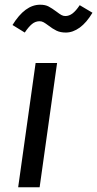

<svg xmlns="http://www.w3.org/2000/svg" viewBox="-20 -794 412 814"><path d="M148 0H57L131 -527H222ZM185 -686Q173 -695 165 -699.5Q157 -704 148 -704Q130 -704 115.5 -692Q101 -680 85 -656L33 -688Q86 -774 150 -774Q172 -774 186 -766.5Q200 -759 219 -745Q232 -735 240 -730.5Q248 -726 257 -726Q273 -726 287.5 -737Q302 -748 318 -772L372 -740Q347 -698 318 -677Q289 -656 259 -656Q236 -656 219.5 -664Q203 -672 185 -686Z"/></svg>

Font: Fira Sans
Style: Italic
Weight: 400
Italic angle: -8°
Designer: bBox Type GmbH & Carrois Corporate GbR & Edenspiekermann AG
Foundry: bBox Type GmbH & Carrois Corporate GbR & Edenspiekermann AG
Version: Version 4.301